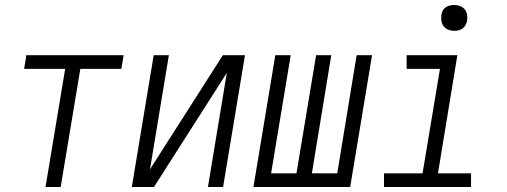

<svg xmlns="http://www.w3.org/2000/svg" viewBox="-20 -752 2040 772"><path d="M163 0 242 -475H77L86 -530H477L468 -475H303L224 0Z M510 0 598 -530H659L583 -71L876 -530H965L877 0H816L892 -459L599 0Z M999 0 1087 -530H1149L1070 -55H1172L1251 -530H1312L1234 -55H1336L1414 -530H1476L1388 0Z M1524 0V-55H1679L1749 -475H1615V-530H1819L1741 -55H1874V0ZM1806 -628Q1794 -628 1782.5 -632.5Q1771 -637 1764 -646Q1757 -655 1755 -667.5Q1753 -680 1755 -693Q1756 -701 1760.5 -709.5Q1765 -718 1772.5 -723Q1780 -728 1789 -730Q1798 -732 1806 -732Q1819 -732 1830.5 -727.5Q1842 -723 1849 -714Q1856 -705 1858 -692.5Q1860 -680 1858 -667Q1856 -659 1851.5 -650.5Q1847 -642 1839.5 -637Q1832 -632 1823.5 -630Q1815 -628 1806 -628Z"/></svg>

Font: Iosevka Curly Light Oblique
Style: Regular
Weight: 300
Italic angle: -9°
Monospace: yes
Designer: Belleve Invis
Foundry: Belleve Invis
Version: Version 11.1.0; ttfautohint (v1.8.3)